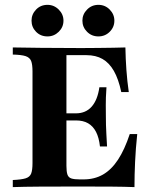

<svg xmlns="http://www.w3.org/2000/svg" viewBox="-20 -765 632 785"><path d="M32.3 0V-29Q67.7 -30.6 84.7 -35.9Q101.6 -41.1 107.3 -55.2Q112.9 -69.4 112.9 -98.4V-472.6Q112.9 -501.6 107.3 -515.7Q101.6 -529.8 84.7 -535.5Q67.7 -541.1 32.3 -541.9V-571Q75.8 -570.2 146.4 -569.4Q216.9 -568.5 312.1 -568.5Q349.2 -568.5 382.3 -569Q415.3 -569.4 443.1 -569.8Q471 -570.2 492.7 -571Q493.5 -524.2 496.8 -479Q500 -433.9 506.5 -388.7H475.8Q464.5 -441.9 445.6 -475Q426.6 -508.1 399.2 -523.8Q371.8 -539.5 333.1 -539.5H251.6V-87.1Q251.6 -63.7 255.6 -51.6Q259.7 -39.5 271.4 -35.5Q283.1 -31.5 305.6 -31.5H321.8Q366.1 -31.5 400.8 -51.2Q435.5 -71 462.5 -112.1Q489.5 -153.2 510.5 -216.9H541.1Q534.7 -156.5 532.3 -103.2Q529.8 -50 529.8 0Q490.3 -1.6 435.5 -2Q380.6 -2.4 306.5 -2.4Q213.7 -2.4 144.4 -2Q75 -1.6 32.3 0ZM225.8 -272.6V-301.6H375V-272.6ZM388.7 -166.1Q384.7 -202.4 372.6 -225.8Q360.5 -249.2 340.3 -260.9Q320.2 -272.6 290.3 -272.6V-301.6Q330.6 -301.6 354.8 -329Q379 -356.5 386.3 -408.1H415.3Q412.1 -361.3 412.5 -335.1Q412.9 -308.9 412.9 -287.1Q412.9 -271 413.3 -254.4Q413.7 -237.9 414.9 -216.5Q416.1 -195.2 417.7 -166.1ZM382.3 -616.1Q354.8 -616.1 335.9 -635.1Q316.9 -654 316.9 -680.6Q316.9 -706.5 335.9 -725.8Q354.8 -745.2 382.3 -745.2Q409.7 -745.2 428.6 -725.8Q447.6 -706.5 447.6 -680.6Q447.6 -654 428.6 -635.1Q409.7 -616.1 382.3 -616.1ZM174.2 -616.1Q146 -616.1 127.4 -635.1Q108.9 -654 108.9 -680.6Q108.9 -706.5 127.4 -725.8Q146 -745.2 174.2 -745.2Q200.8 -745.2 220.2 -725.8Q239.5 -706.5 239.5 -680.6Q239.5 -654 220.2 -635.1Q200.8 -616.1 174.2 -616.1Z"/></svg>

Font: Playfair 5pt SemiExpanded Light ExtraBold
Style: Regular
Weight: 800
Version: Version 2.001;gftools[0.9.30]